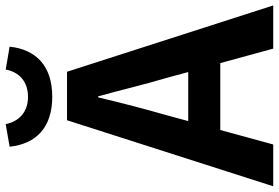

<svg xmlns="http://www.w3.org/2000/svg" viewBox="-180 -824 1000 689"><g transform="rotate(-90 320.5 -480.0)"><path d="M415 -960C406 -912 372 -880 317 -880C262 -880 229 -912 219 -960L138 -946C148 -851 207 -793 317 -793C428 -793 487 -851 497 -946ZM230 -305 252 -386C274 -463 296 -547 315 -628H319C341 -548 361 -463 384 -386L406 -305ZM490 0H645L407 -740H233L-4 0H146L198 -190H438Z"/></g></svg>

Font: Noto Sans T Chinese Bold
Style: Bold
Weight: 700
Designer: Ryoko NISHIZUKA (kana & ideographs); Paul D. Hunt (Latin, Greek & Cyrillic); Wenlong ZHANG (bopomofo); Sandoll Communica
Foundry: Adobe Systems Incorporated
Version: Version 1.000;PS 1;hotconv 1.0.78;makeotf.lib2.5.61930